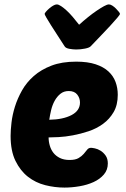

<svg xmlns="http://www.w3.org/2000/svg" viewBox="-20 -839 572 869"><path d="M272 10Q228 10 184.5 -1Q141 -12 106.5 -39Q72 -66 50 -111Q28 -156 28 -224Q28 -249 32 -284Q36 -319 47.5 -356Q59 -393 79.5 -429.5Q100 -466 133 -495Q166 -524 213 -542Q260 -560 325 -560Q377 -560 413 -548Q449 -536 471 -515.5Q493 -495 503 -468Q513 -441 513 -410Q513 -364 494.5 -332Q476 -300 446.5 -278.5Q417 -257 381 -245Q345 -233 310 -226.5Q275 -220 245.5 -218.5Q216 -217 200 -217Q200 -198 205.5 -179.5Q211 -161 222 -147Q233 -133 251 -124Q269 -115 295 -115Q321 -115 335.5 -123.5Q350 -132 359 -142.5Q368 -153 374.5 -161.5Q381 -170 392 -170Q397 -170 409.5 -167.5Q422 -165 435 -157Q448 -149 458 -135Q468 -121 468 -99Q468 -70 450 -49Q432 -28 403.5 -15Q375 -2 340 4Q305 10 272 10ZM291 -427Q269 -427 253.5 -414.5Q238 -402 227.5 -383Q217 -364 211.5 -341Q206 -318 203 -297Q265 -298 303.5 -318Q342 -338 342 -375Q342 -395 329.5 -411Q317 -427 291 -427ZM237 -819Q245 -819 257 -811Q269 -803 282.5 -790.5Q296 -778 310 -761.5Q324 -745 338 -727Q358 -745 378.5 -761.5Q399 -778 417.5 -790.5Q436 -803 450.5 -811Q465 -819 473 -819Q480 -819 488.5 -813.5Q497 -808 504.5 -800.5Q512 -793 517.5 -786Q523 -779 523 -776Q523 -773 510.5 -758Q498 -743 478.5 -722Q459 -701 435.5 -676.5Q412 -652 391 -630Q385 -623 364.5 -619Q344 -615 325 -615Q311 -615 294 -618Q277 -621 272 -630Q256 -655 240 -679.5Q224 -704 211 -724.5Q198 -745 190 -759Q182 -773 182 -776Q182 -779 188 -786Q194 -793 202.5 -800.5Q211 -808 220.5 -813.5Q230 -819 237 -819Z"/></svg>

Font: PoetsenOne
Style: Regular
Weight: 400
Designer: Rodrigo Fuenzalida, Pablo Impallari
Foundry: Pablo Impallari, Rodrigo Fuenzalida
Version: Version 1.000; ttfautohint (v0.8) -G 200 -r 50